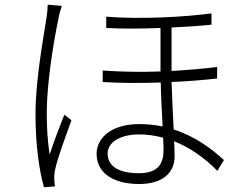

<svg xmlns="http://www.w3.org/2000/svg" viewBox="-20 -773 1040 817"><path d="M183 -753C183 -738 181 -719 178 -698C165 -614 131 -431 131 -288C131 -154 147 -48 167 24L214 20C213 12 211 -1 211 -10C210 -23 212 -40 215 -53C224 -99 262 -200 284 -261L254 -285C236 -241 208 -167 191 -115C182 -180 179 -229 179 -294C179 -412 206 -587 229 -695C232 -713 238 -733 243 -748ZM676 -137C676 -80 657 -36 571 -36C489 -36 438 -63 438 -120C438 -168 492 -201 572 -201C607 -201 641 -196 674 -187C675 -166 676 -149 676 -137ZM904 -488C847 -481 781 -475 710 -471V-656C775 -659 835 -663 880 -668V-716C768 -701 578 -690 432 -702V-654C503 -650 585 -651 663 -654V-469C583 -466 499 -467 417 -473V-424C497 -419 583 -419 664 -422C665 -363 669 -293 672 -235C641 -241 608 -245 573 -245C444 -245 391 -178 391 -119C391 -34 466 10 572 10C665 10 723 -32 723 -108C723 -125 722 -147 721 -172C788 -145 850 -102 905 -46L933 -92C878 -142 808 -194 719 -222C716 -286 712 -359 710 -424C783 -427 850 -433 904 -439Z"/></svg>

Font: Source Han Sans SC Light
Style: Regular
Weight: 300
Designer: Ryoko NISHIZUKA (kana & ideographs); Paul D. Hunt (Latin, Greek & Cyrillic); Wenlong ZHANG (bopomofo); Sandoll Communica
Foundry: Adobe Systems Incorporated
Version: Version 1.004;PS 1.004;hotconv 1.0.82;makeotf.lib2.5.63406